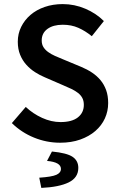

<svg xmlns="http://www.w3.org/2000/svg" viewBox="-20 -686 585 939"><path d="M274 12Q208 12 146.5 -13Q85 -38 38 -84L106 -163Q141 -130 186 -109.5Q231 -89 276 -89Q332 -89 361 -112Q390 -135 390 -173Q390 -193 382.5 -207Q375 -221 361.5 -231.5Q348 -242 329.5 -251Q311 -260 289 -269L199 -308Q175 -318 151.5 -333Q128 -348 109 -369Q90 -390 78.5 -418Q67 -446 67 -482Q67 -521 83.5 -554.5Q100 -588 129 -613Q158 -638 198.5 -652Q239 -666 287 -666Q344 -666 397 -643.5Q450 -621 488 -583L429 -509Q397 -535 363 -550Q329 -565 287 -565Q240 -565 212 -544.5Q184 -524 184 -488Q184 -469 192.5 -455.5Q201 -442 215.5 -431.5Q230 -421 249 -412.5Q268 -404 288 -396L377 -359Q406 -347 430 -331Q454 -315 471.5 -294Q489 -273 499 -245.5Q509 -218 509 -182Q509 -142 493 -107Q477 -72 446.5 -45.5Q416 -19 372.5 -3.5Q329 12 274 12ZM182 233 172 183Q233 179 255.5 169Q278 159 278 140Q278 107 210 101L234 55Q307 62 335 81Q363 100 363 135Q363 183 316 206Q269 229 182 233Z"/></svg>

Font: CV Source Sans Light
Style: Bold
Weight: 600
Designer: Paul D. Hunt
Foundry: Adobe Systems Incorporated
Version: Version 3.001